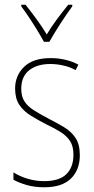

<svg xmlns="http://www.w3.org/2000/svg" viewBox="-20 -783 396 813"><path d="M318 -126Q318 -64 280.5 -27Q243 10 167 10Q125 10 91.5 0Q58 -10 37 -22V-53Q64 -36 97.5 -26Q131 -16 167 -16Q231 -16 261 -45.5Q291 -75 291 -128Q291 -164 276.5 -186Q262 -208 236.5 -224Q211 -240 177 -256Q140 -275 109.5 -294Q79 -313 61.5 -339.5Q44 -366 44 -408Q44 -463 82 -500Q120 -537 194 -537Q228 -537 258.5 -529.5Q289 -522 312 -509L300 -486Q280 -498 251 -505Q222 -512 193 -512Q137 -512 103.5 -485.5Q70 -459 70 -407Q70 -374 84 -353Q98 -332 123.5 -316Q149 -300 183 -282Q220 -263 250.5 -245Q281 -227 299.5 -199.5Q318 -172 318 -126ZM166 -606Q153 -630 135.5 -658.5Q118 -687 100.5 -713Q83 -739 70 -756V-763H88Q109 -737 134 -703Q159 -669 178 -637Q197 -669 220 -700Q243 -731 269 -763H286V-756Q263 -725 235.5 -682.5Q208 -640 189 -606Z"/></svg>

Font: Noto Sans Tamil Condensed Thin
Style: Regular
Weight: 100
Width: 3
Designer: Jelle Bosma - Monotype Design Team
Foundry: Monotype Imaging Inc.
Version: Version 2.004; ttfautohint (v1.8.4.7-5d5b)